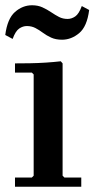

<svg xmlns="http://www.w3.org/2000/svg" viewBox="-22 -710 364 730"><path d="M223 -35H287V0H35V-35H99L106 -42V-427L99 -434H35V-469Q61 -469 91.5 -469.5Q122 -470 152.5 -472Q183 -474 209 -477L216 -469V-42ZM214 -559Q190 -559 172.5 -567Q155 -575 141 -585.5Q127 -596 112.5 -603.5Q98 -611 80 -611Q65 -611 51 -601.5Q37 -592 26 -562L-2 -577Q6 -639 35 -664.5Q64 -690 100 -690Q122 -690 139.5 -682Q157 -674 172.5 -663.5Q188 -653 202.5 -645.5Q217 -638 235 -638Q250 -638 264 -647.5Q278 -657 289 -687L317 -672Q309 -609 279 -584Q249 -559 214 -559Z"/></svg>

Font: Brygada 1918 SemiBold
Style: Regular
Weight: 600
Designer: Mateusz Machalski | Borys Kosmynka | Przemek Hoffer
Foundry: NIEPODLEGLA 2018
Version: Version 3.006